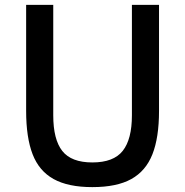

<svg xmlns="http://www.w3.org/2000/svg" viewBox="-20 -753 758 786"><path d="M87 -733H198V-281Q198 -182 235 -135Q272 -88 358 -88Q445 -88 482.5 -135.5Q520 -183 520 -281V-733H631V-299Q631 -190 604 -121.5Q577 -53 517.5 -20Q458 13 358 13Q259 13 199.5 -20Q140 -53 113.5 -121.5Q87 -190 87 -299Z"/></svg>

Font: IBM Plex Sans JP Medm
Style: Regular
Weight: 500
Designer: Mike Abbink; Paul van der Laan; Pieter van Rosmalen; Wujin Sim; Yejin Wi; Jinhee Kim; Boomi Park; Yona Kim; Kichan Ma
Foundry: Sandoll Inc.
Version: Version 1.002